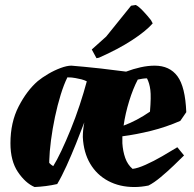

<svg xmlns="http://www.w3.org/2000/svg" viewBox="-20 -740 782 772"><path d="M119 12Q82 -4 52 -48.5Q22 -93 22 -164Q22 -248 55 -312Q88 -376 132 -414Q149 -428 173.5 -442.5Q198 -457 223.5 -466.5Q249 -476 267 -476Q290 -474 318 -471.5Q346 -469 386 -464.5Q426 -460 487 -452Q516 -463 545.5 -469.5Q575 -476 602 -476Q662 -476 693.5 -433.5Q725 -391 729 -289L705 -254Q648 -229 587.5 -214Q527 -199 472 -192Q472 -177 472 -164Q474 -132 483.5 -105Q493 -78 513 -61Q533 -63 565.5 -77.5Q598 -92 632.5 -112Q667 -132 693 -148L720 -115Q704 -99 679 -75Q654 -51 626.5 -28Q599 -5 577 6Q562 9 548 10.5Q534 12 520 12Q461 12 415 -12.5Q369 -37 342.5 -82Q316 -127 313 -189Q313 -217 319 -248Q304 -208 285.5 -162Q267 -116 247.5 -73Q228 -30 210 0Q188 5 165 8Q142 11 119 12ZM194 -72Q208 -94 226.5 -133Q245 -172 264.5 -220Q284 -268 300.5 -318Q317 -368 329 -413Q319 -418 307.5 -421Q296 -424 284 -426Q270 -429 251 -429Q237 -401 224 -359Q211 -317 201 -269.5Q191 -222 185 -176Q179 -130 178 -93V-85Q184 -78 194 -72ZM534 -420Q515 -384 499.5 -334Q484 -284 477 -235Q529 -254 583 -291Q588 -351 584.5 -378.5Q581 -406 571 -425Q563 -425 552.5 -423.5Q542 -422 534 -420ZM368 -506 349 -541 407 -593 507 -717 526 -720Q538 -714 555.5 -695.5Q573 -677 587 -659L594 -646Q567 -615 511 -578.5Q455 -542 378 -508Z"/></svg>

Font: Albura ExtraBold
Style: Italic
Weight: 758
Italic angle: -7°
Designer: Mercedes Jáuregui
Foundry: Omnibus-Type Team
Version: Version 1.000; ttfautohint (v1.8.3)